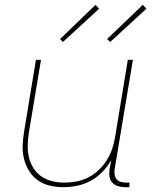

<svg xmlns="http://www.w3.org/2000/svg" viewBox="-20 -768 640 796"><path d="M242 8Q213 8 186 1.5Q159 -5 137 -20.5Q115 -36 100.5 -59.5Q86 -83 79.5 -109.5Q73 -136 74 -165Q75 -194 80 -223L129 -520H150L100 -220Q96 -194 95 -168Q94 -142 99.5 -117.5Q105 -93 118 -72Q131 -51 151 -37Q171 -23 196 -17Q221 -11 247 -11Q271 -11 296 -15.5Q321 -20 345 -32Q369 -44 388.5 -62.5Q408 -81 422 -103Q436 -125 444.5 -149.5Q453 -174 457 -199L510 -520H531L455 -65Q454 -54 455.5 -43.5Q457 -33 463.5 -25Q470 -17 480.5 -14Q491 -11 502 -11H517L516 8H498Q483 8 469 3.5Q455 -1 445.5 -11Q436 -21 434 -35.5Q432 -50 434 -65L441 -105Q427 -79 405 -56Q383 -33 356 -18.5Q329 -4 300 2Q271 8 242 8ZM437 -594 424 -606 572 -748 587 -732ZM241 -594 229 -606 376 -748 391 -732Z"/></svg>

Font: Iosevka Thin Extended
Style: Italic
Weight: 100
Width: 7
Italic angle: -9°
Monospace: yes
Designer: Belleve Invis
Foundry: Belleve Invis
Version: Version 32.5.0; ttfautohint (v1.8.4)